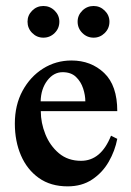

<svg xmlns="http://www.w3.org/2000/svg" viewBox="-20 -624 447 657"><path d="M359.9 -159.7 381.3 -148.9Q373.5 -107.9 352.1 -70.6Q330.6 -33.2 295.4 -9.8Q260.3 13.7 211.4 13.7Q153.3 13.7 113 -14.9Q72.8 -43.5 51.8 -92Q30.8 -140.6 30.8 -201.2Q30.8 -264.6 57.1 -313.2Q83.5 -361.8 127.4 -389.4Q171.4 -417 224.6 -417Q291.5 -417 336.4 -374.3Q381.3 -331.5 381.3 -243.7H119.6Q119.6 -203.6 135.3 -164.6Q150.9 -125.5 181.6 -99.6Q212.4 -73.7 257.3 -73.7Q325.7 -73.7 359.9 -159.7ZM119.1 -277.3H272Q272 -298.3 264.4 -321.5Q256.8 -344.7 240 -360.8Q223.1 -377 194.3 -377Q163.6 -377 141.8 -348.4Q120.1 -319.8 119.1 -277.3ZM354.5 -549.8Q354.5 -526.9 338.4 -511Q322.3 -495.1 300.3 -495.1Q277.8 -495.1 261.7 -511.2Q245.6 -527.3 245.6 -549.8Q245.6 -571.8 261.7 -587.6Q277.8 -603.5 300.3 -603.5Q322.3 -603.5 338.4 -587.6Q354.5 -571.8 354.5 -549.8ZM183.1 -549.8Q183.1 -526.9 167 -511Q150.9 -495.1 128.4 -495.1Q106 -495.1 90.1 -511.2Q74.2 -527.3 74.2 -549.8Q74.2 -571.8 90.1 -587.6Q106 -603.5 128.4 -603.5Q150.9 -603.5 167 -587.6Q183.1 -571.8 183.1 -549.8Z"/></svg>

Font: Scheherazade New SemiBold
Style: Regular
Weight: 600
Designer: SIL International
Foundry: SIL International
Version: Version 4.000